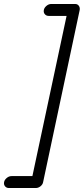

<svg xmlns="http://www.w3.org/2000/svg" viewBox="-44 -818 421 966"><path d="M1 128Q-10 128 -17 121Q-24 114 -24 104Q-24 90 -12 79Q0 68 14 68H119L291 -738H201Q190 -738 183 -745Q176 -752 176 -762Q176 -776 188 -787Q200 -798 214 -798H334Q346 -798 352.5 -789Q359 -780 357 -768L173 98Q171 110 160 119Q149 128 136 128Z"/></svg>

Font: Comic Neue
Style: Italic
Weight: 400
Italic angle: -12°
Designer: Craig Rozynski
Foundry: Craig Rozynski
Version: Version 2.003